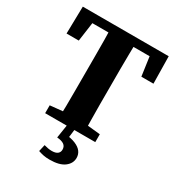

<svg xmlns="http://www.w3.org/2000/svg" viewBox="-206 -784 1045 1136"><g transform="rotate(30 317.0 -215.5)"><path d="M146 0V-53.7L293.8 -68.7H337.8L488.4 -53.7V0ZM230.1 0Q232.1 -51 232.6 -102Q233.1 -153 233.1 -205.5Q233.1 -258 233.1 -310V-347Q233.1 -399 233.1 -450.6Q233.1 -502.3 232.6 -554.3Q232.1 -606.3 230.1 -657.3H403.7Q402.7 -607.3 401.7 -555.6Q400.7 -504 400.7 -452Q400.7 -400 400.7 -347V-310.7Q400.7 -259 400.7 -207Q400.7 -155 401.7 -103.5Q402.7 -52 403.7 0ZM20 -471.5 23.8 -657.3H610.7L613.7 -471.5H531L504.9 -657.3L576.4 -600.9H57.3L129.5 -657.3L103.5 -471.5ZM279.5 88.8 294 -4.4H345.8L336.5 72.8L305.9 46.5Q353.2 50.6 382.6 63Q412 75.3 425.9 94Q439.7 112.7 439.7 136.5Q439.7 174.7 405.9 200Q372.1 225.2 305.1 225.2Q281 225.2 262.6 221.4Q244.3 217.5 227.2 211.7L237.8 165.3Q251.9 169.4 264.8 171.7Q277.7 174.1 290.7 174.1Q317.6 174.1 330.3 163.7Q343 153.3 343 135.9Q343 113.6 327 102.3Q310.9 91 279.5 88.8Z"/></g></svg>

Font: Source Serif 4 Variable
Style: Regular
Weight: 400
Designer: Frank Grießhammer
Foundry: Adobe
Version: Version 4.005;hotconv 1.1.0;makeotfexe 2.6.0